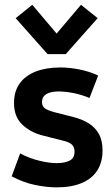

<svg xmlns="http://www.w3.org/2000/svg" viewBox="-20 -782 473 808"><path d="M217.3 6.5Q176.8 6.5 127.3 -3.7Q77.8 -14 29.2 -39.9L64.7 -136.3Q105.2 -115.1 146.7 -105.3Q188.2 -95.5 218.6 -95.5Q252.3 -95.5 273 -106Q293.7 -116.5 293.7 -143.8Q293.7 -160.8 284.7 -171.2Q275.7 -181.6 254.4 -187.6L154.7 -213.1Q106.4 -226.1 72.7 -258.8Q39 -291.4 39 -348.4Q39 -397.6 62.8 -430.8Q86.7 -464 130.7 -481.1Q174.6 -498.1 234.8 -498.1Q271.1 -498.1 313.5 -489.9Q356 -481.7 393.1 -463.9L356.6 -369.6Q321.7 -384.3 287.6 -390.7Q253.5 -397.1 226.4 -397.1Q193.5 -397.1 175.1 -386.1Q156.8 -375 156.8 -353.2Q156.8 -335.1 168.2 -326.6Q179.7 -318.1 205.3 -310.8L289.8 -289.2Q324.8 -280.4 352.3 -263.6Q379.7 -246.9 395.6 -219.2Q411.5 -191.5 411.5 -148.7Q411.5 -98.9 389 -64.1Q366.4 -29.3 323.2 -11.4Q279.9 6.5 217.3 6.5ZM180.2 -554.2 46 -705.5 115.9 -761.8 218.2 -640.7 320.9 -761.8 390.9 -705.5 256.6 -554.2Z"/></svg>

Font: Anaheim
Style: Regular
Weight: 400
Designer: Vernon Adams
Foundry: Vernon Adams
Version: Version 2.001